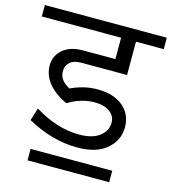

<svg xmlns="http://www.w3.org/2000/svg" viewBox="-126 -738 838 935"><g transform="rotate(15 292.5 -271.0)"><path d="M315.5 -17.2Q189.1 -17.2 62.7 -87.5L82.4 -151.2Q197.2 -80.4 308.4 -80.4Q374.6 -80.4 410.8 -107.9Q446.9 -135.5 446.9 -176.9Q446.9 -210.3 418.9 -231Q390.8 -251.8 341.8 -251.8Q307.4 -251.8 272.5 -240.9Q237.6 -230 211.8 -212.8H207.3Q145.6 -242.2 114.5 -282.1Q83.4 -322 83.4 -369.6Q83.4 -417.1 119.8 -449.2Q156.2 -481.3 224 -481.3H384.7V-589H-15.2V-646.6H599.6V-589H459.6V-421.1H228Q191.1 -421.1 171.9 -403.9Q152.7 -386.8 152.7 -358.9Q152.7 -311.4 205.8 -285.1Q271 -316.5 339.2 -316.5Q421.1 -316.5 468.4 -277Q515.7 -237.6 515.7 -172.1Q515.7 -106.7 464.1 -61.9Q412.5 -17.2 315.5 -17.2ZM510.6 48V105.7H99.1V48Z"/></g></svg>

Font: KhulaRegular
Style: Regular
Weight: 400
Designer: Erin McLaughlin, Steve Matteson
Version: Version 1.001;PS 1.0;hotconv 1.0.72;makeotf.lib2.5.5900; ttf